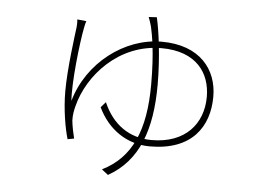

<svg xmlns="http://www.w3.org/2000/svg" viewBox="-49 -663 1098 802"><g transform="rotate(5 500.0 -262.0)"><path d="M285 -557 247 -561C248 -551 248 -543 247 -530C242 -490 223 -351 223 -258C223 -181 237 -102 250 -59L277 -64C272 -83 265 -117 263 -139C262 -162 267 -186 271 -200C304 -331 429 -472 608 -472C755 -472 814 -385 814 -286C814 -173 741 -86 600 -86C505 -86 435 -137 396 -227L376 -204C419 -114 498 -59 595 -59C771 -59 841 -163 841 -289C841 -402 768 -499 606 -499C451 -499 298 -383 252 -220C246 -294 265 -464 278 -529C280 -541 283 -551 285 -557ZM577 -599 543 -597C547 -588 552 -572 556 -558C563 -526 578 -454 578 -318C578 -126 527 -7 404 54L431 75C557 4 605 -129 605 -319C605 -432 590 -544 577 -599Z"/></g></svg>

Font: Source Han Sans JP VF
Style: Regular
Weight: 250
Designer: Ryoko NISHIZUKA 西塚涼子 (kana, bopomofo & ideographs); Paul D. Hunt (Latin, Greek & Cyrillic); Sandoll Communications 산돌커뮤니
Foundry: Adobe
Version: Version 2.004;hotconv 1.0.118;makeotfexe 2.5.65603